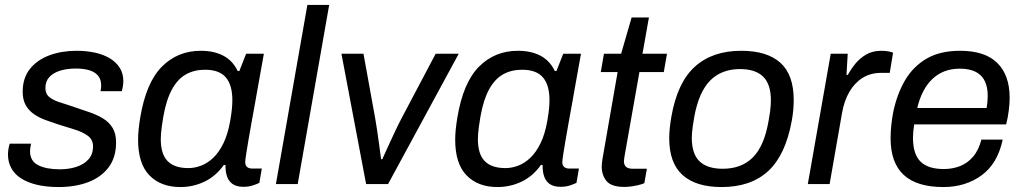

<svg xmlns="http://www.w3.org/2000/svg" viewBox="-20 -743 4128 775"><path d="M216.4 12Q167.4 12 129.3 2.9Q91.2 -6.2 65 -23Q38.8 -39.9 25.5 -64.4Q12.2 -89 12.2 -119Q12.2 -130.6 14.2 -142.3Q16.2 -153.9 19.2 -163.2H105.5Q103.6 -155 102.4 -147Q101.2 -138.9 101.2 -133.2Q101.2 -92.7 134.2 -76.2Q167.3 -59.6 221.1 -59.6Q257.4 -59.6 287.8 -69.3Q318.2 -79 336.8 -99.4Q355.5 -119.9 355.5 -152.1Q355.5 -179.3 334.9 -194.6Q314.2 -209.9 281.9 -220Q249.6 -230.2 214.3 -241Q188.1 -249.5 162.4 -259Q136.7 -268.5 116.3 -282.9Q95.8 -297.2 83.7 -318.8Q71.6 -340.4 71.6 -372.5Q71.6 -428.6 101 -465.1Q130.4 -501.6 179.7 -519.8Q229 -538 288.6 -538Q329.2 -538 363.8 -530.4Q398.4 -522.8 423.8 -507.3Q449.2 -491.8 463.5 -469Q477.8 -446.3 477.8 -416Q477.8 -403.2 475.5 -391.8Q473.2 -380.4 471.8 -374.8H385.8Q387.3 -381.6 387.8 -387.4Q388.3 -393.3 388.3 -398.1Q388.3 -423.4 375.1 -438.4Q361.9 -453.4 339 -459.9Q316.1 -466.4 286.1 -466.4Q251.1 -466.4 223.3 -457.9Q195.4 -449.4 179.3 -432.1Q163.2 -414.7 163.2 -387.8Q163.2 -363.5 180.1 -350.4Q197.1 -337.3 224.1 -329.1Q251.1 -320.9 282.4 -309.9Q311.8 -300 340.9 -290.1Q370 -280.1 394.6 -265.6Q419.2 -251 433.9 -227.8Q448.5 -204.5 448.5 -168.6Q448.5 -107.3 418.4 -67.5Q388.2 -27.7 336.1 -7.8Q284.1 12 216.4 12Z M708 12Q629.1 12 583.2 -35.2Q537.4 -82.4 537.4 -178.8Q537.4 -198.8 539.6 -220.7Q541.9 -242.7 545.9 -267.7Q569.4 -409.5 633.3 -473.8Q697.1 -538 790.6 -538Q843.4 -538 881.4 -518.2Q919.5 -498.3 939.5 -456.3H946.1L973.4 -526H1045.1L1022.9 -402.4Q1017.3 -368.3 1009.8 -328.4Q1002.3 -288.4 995.4 -248.9Q988.4 -209.3 982.5 -175.4Q976.6 -141.5 973.2 -118.3Q969.8 -95.1 969.8 -88.8Q969.8 -75.7 977.1 -69.2Q984.4 -62.7 997.4 -62.7H1036.8L1026.9 -4.9Q1016.9 0.1 1000.2 5.6Q983.5 11.1 962.1 11.1Q934.3 11.1 917.3 -1.4Q900.4 -14 894.4 -37.6Q892.2 -45.7 891.1 -55.6Q889.9 -65.5 890.4 -76.2L883.8 -77.6Q851.3 -31.8 805.6 -9.9Q759.8 12 708 12ZM740.4 -64.5Q766 -64.5 791.8 -74.4Q817.7 -84.2 840.8 -106.1Q863.9 -128.1 881.9 -164.8Q899.8 -201.5 909.1 -254.7Q914.5 -285.7 916.2 -304.9Q917.9 -324.1 917.9 -339.4Q917.9 -399.2 891.7 -430.4Q865.5 -461.5 807.3 -461.5Q764.2 -461.5 731 -443.1Q697.8 -424.6 674.8 -383.3Q651.7 -342 639.4 -273.1Q635.4 -249.6 633.2 -233.1Q631 -216.6 630 -204.2Q629 -191.8 629 -181.4Q629 -120.9 656.6 -92.7Q684.2 -64.5 740.4 -64.5Z M1093.7 0 1220.7 -723H1308.7L1181.7 0Z M1457.8 0 1358.2 -526H1447.2L1494.8 -263.3Q1498.2 -244.4 1502.5 -215.2Q1506.7 -186.1 1510.9 -155.6Q1515.2 -125.1 1518.2 -100.5H1523.2Q1533.5 -124 1547.5 -154.2Q1561.4 -184.4 1575.3 -213.9Q1589.2 -243.4 1599.7 -263.3L1738.5 -526H1831.6L1546.4 0Z M1988 12Q1909.1 12 1863.2 -35.2Q1817.4 -82.4 1817.4 -178.8Q1817.4 -198.8 1819.6 -220.7Q1821.9 -242.7 1825.9 -267.7Q1849.4 -409.5 1913.3 -473.8Q1977.1 -538 2070.6 -538Q2123.4 -538 2161.4 -518.2Q2199.5 -498.3 2219.5 -456.3H2226.1L2253.4 -526H2325.1L2302.9 -402.4Q2297.3 -368.3 2289.8 -328.4Q2282.3 -288.4 2275.4 -248.9Q2268.4 -209.3 2262.5 -175.4Q2256.6 -141.5 2253.2 -118.3Q2249.8 -95.1 2249.8 -88.8Q2249.8 -75.7 2257.1 -69.2Q2264.4 -62.7 2277.4 -62.7H2316.8L2306.9 -4.9Q2296.9 0.1 2280.2 5.6Q2263.5 11.1 2242.1 11.1Q2214.3 11.1 2197.3 -1.4Q2180.4 -14 2174.4 -37.6Q2172.2 -45.7 2171.1 -55.6Q2169.9 -65.5 2170.4 -76.2L2163.8 -77.6Q2131.3 -31.8 2085.6 -9.9Q2039.8 12 1988 12ZM2020.4 -64.5Q2046 -64.5 2071.8 -74.4Q2097.7 -84.2 2120.8 -106.1Q2143.9 -128.1 2161.9 -164.8Q2179.8 -201.5 2189.1 -254.7Q2194.5 -285.7 2196.2 -304.9Q2197.9 -324.1 2197.9 -339.4Q2197.9 -399.2 2171.7 -430.4Q2145.5 -461.5 2087.3 -461.5Q2044.2 -461.5 2011 -443.1Q1977.8 -424.6 1954.8 -383.3Q1931.7 -342 1919.4 -273.1Q1915.4 -249.6 1913.2 -233.1Q1911 -216.6 1910 -204.2Q1909 -191.8 1909 -181.4Q1909 -120.9 1936.6 -92.7Q1964.2 -64.5 2020.4 -64.5Z M2500.5 11.5Q2447.9 11.5 2428.4 -12.1Q2408.8 -35.8 2408.8 -71.3Q2408.8 -78.4 2409.8 -85.9Q2410.8 -93.5 2411.8 -101L2473 -452.2H2405L2417.8 -526H2487.1L2529.5 -672.5H2599.4L2573.4 -526H2672.2L2659.4 -452.2H2561L2502.4 -121Q2501.4 -115.2 2499.9 -105.8Q2498.4 -96.4 2498.4 -92.6Q2498.4 -77.5 2507 -69.7Q2515.5 -61.8 2535 -61.8H2591.2L2580.8 -3.5Q2570.3 0.9 2556.3 4.2Q2542.2 7.5 2527.7 9.5Q2513.1 11.5 2500.5 11.5Z M2892.8 12Q2789.4 12 2735.4 -36.3Q2681.3 -84.6 2681.3 -185.2Q2681.3 -204.7 2683.5 -226.2Q2685.8 -247.6 2689.8 -271Q2713.8 -409.9 2784.9 -474Q2855.9 -538 2971.7 -538Q3076.1 -538 3129.9 -489.7Q3183.8 -441.4 3183.8 -339.3Q3183.8 -320.3 3182 -299.4Q3180.2 -278.5 3175.8 -255Q3150.8 -117 3080.8 -52.5Q3010.9 12 2892.8 12ZM2897.2 -61.8Q2972.8 -61.8 3018.6 -107.4Q3064.4 -153.1 3081.8 -252.3Q3086.2 -274.9 3088.2 -290.4Q3090.1 -306 3090.9 -317.4Q3091.6 -328.7 3091.6 -338.6Q3091.6 -403.2 3060.3 -433.7Q3029 -464.2 2967.4 -464.2Q2892.1 -464.2 2846.6 -418Q2801.1 -371.8 2782.8 -273.7Q2778.8 -251.1 2776.6 -235.1Q2774.4 -219 2773.4 -207.9Q2772.4 -196.7 2772.4 -186.8Q2772.4 -121.7 2803.7 -91.8Q2835 -61.8 2897.2 -61.8Z M3240.7 0 3333.2 -526H3401.8L3396.8 -440.7H3402.3Q3414.5 -463.4 3432.4 -485.6Q3450.4 -507.8 3476.2 -522.9Q3502.1 -538 3537.8 -538Q3554 -538 3566.6 -535.5Q3579.2 -532.9 3584.8 -530.4L3571.4 -448.9H3537Q3493.6 -448.9 3461.2 -428.3Q3428.8 -407.7 3408.1 -371.6Q3387.4 -335.5 3378.9 -287.3L3328.7 0Z M3787.8 12Q3680.8 12 3627.8 -37Q3574.8 -86 3574.8 -184.9Q3574.8 -211.9 3577.8 -239.3Q3580.8 -266.6 3585.8 -292.1Q3600.8 -363.2 3633 -418.6Q3665.3 -474 3719.6 -506Q3773.9 -538 3855.2 -538Q3956.1 -538 4005.7 -488.7Q4055.4 -439.4 4055.4 -348.3Q4055.4 -325.3 4051.9 -297.1Q4048.4 -268.9 4041.3 -240.8H3670.1Q3667.7 -225.6 3666.4 -212.3Q3665.2 -199.1 3665.2 -186.8Q3665.2 -120.5 3695.8 -90.6Q3726.4 -60.7 3789.4 -60.7Q3824.2 -60.7 3854.5 -72.3Q3884.9 -83.9 3907.6 -110.3Q3930.3 -136.7 3941.3 -179.4H4027.3Q4006.7 -82.2 3941.9 -35.1Q3877 12 3787.8 12ZM3682.5 -307.1H3962.5Q3964.9 -320.7 3965.9 -332.9Q3966.8 -345.2 3966.8 -355.8Q3966.8 -411.6 3938.5 -438.7Q3910.2 -465.8 3854 -465.8Q3787.8 -465.8 3744.3 -424.9Q3700.8 -384.1 3682.5 -307.1Z"/></svg>

Font: Archivo Variable SemiBold
Style: Italic
Weight: 600
Italic angle: -10°
Designer: Hector Gatti
Foundry: Omnibus-Type
Version: Version 2.001